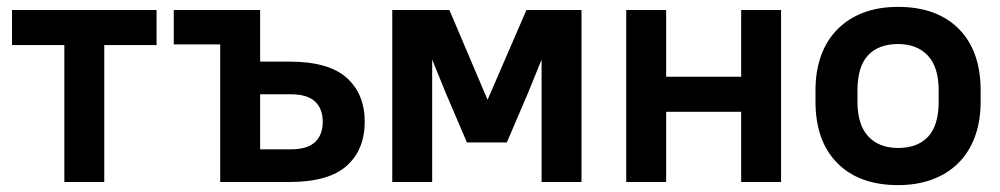

<svg xmlns="http://www.w3.org/2000/svg" viewBox="-20 -529 2905 558"><path d="M15 -500H435V-398H283V0H167V-398H15Z M485 -500H736V-350H820Q935 -350 987.5 -303Q1040 -256 1040 -175Q1040 -94 987.5 -47Q935 0 820 0H620V-400H485ZM736 -255V-95H825Q873 -95 895.5 -116Q918 -137 918 -175Q918 -213 895.5 -234Q873 -255 825 -255Z M1275 -260 1236 -356V0H1120V-500H1286L1397 -239L1510 -500H1670V0H1554V-356L1515 -260L1453 -115H1337Z M2134 -204H1916V0H1800V-500H1916V-306H2134V-500H2250V0H2134Z M2590 9Q2477 9 2413.5 -55Q2350 -119 2350 -234V-266Q2350 -323 2366.5 -368Q2383 -413 2414.5 -444.5Q2446 -476 2490 -492.5Q2534 -509 2590 -509Q2703 -509 2766.5 -445Q2830 -381 2830 -266V-234Q2830 -177 2813.5 -132Q2797 -87 2765.5 -55.5Q2734 -24 2689.5 -7.5Q2645 9 2590 9ZM2590 -99Q2647 -99 2677.5 -132Q2708 -165 2708 -234V-266Q2708 -334 2676.5 -367.5Q2645 -401 2590 -401Q2533 -401 2502.5 -368Q2472 -335 2472 -266V-234Q2472 -166 2503.5 -132.5Q2535 -99 2590 -99Z"/></svg>

Font: PT Root UI Web Bold
Style: Regular
Weight: 700
Designer: Vitaly Kuzmin
Foundry: ParaType Ltd.
Version: Version 1.000W